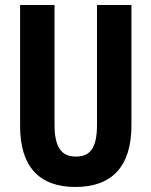

<svg xmlns="http://www.w3.org/2000/svg" viewBox="-20 -734 602 764"><path d="M503 -235V-714H366V-238C366 -145 339 -111 282 -111C226 -111 197 -146 197 -237V-714H60V-232C60 -69 138 10 280 10C425 10 503 -71 503 -235Z"/></svg>

Font: Noto Sans Hebrew ExtraCondensed
Style: Bold
Weight: 700
Width: 2
Designer: Monotype Design Team
Foundry: Monotype Imaging Inc.
Version: Version 2.004